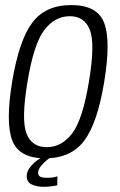

<svg xmlns="http://www.w3.org/2000/svg" viewBox="-20 -621 472 758"><path d="M158.5 4Q55 4 28.2 -67Q1.5 -138 28 -298.5Q55 -461 107 -531Q159 -601 261.5 -601Q365 -601 391.5 -530Q418 -459 391.5 -298.5Q365 -136 312.8 -66Q260.5 4 158.5 4ZM164.5 -40Q223 -40 264.5 -93.8Q306 -147.5 331 -298Q356 -447.5 335 -502.2Q314 -557 255.5 -557Q197 -557 155.2 -503Q113.5 -449 88.5 -298Q63.5 -148.5 84.5 -94.2Q105.5 -40 164.5 -40ZM151 116.5Q126.5 116.5 106 107.5Q85.5 98.5 85.5 74.5Q85.5 55.5 98.8 39Q112 22.5 127 11.8Q142 1 146 0H179.5Q177 1.5 165 11.2Q153 21 141.8 34.5Q130.5 48 130.5 60.5Q130.5 73 140 77Q149.5 81 164 81Q191.5 81 206.5 75L206 110.5Q201 112 184.8 114.2Q168.5 116.5 151 116.5Z"/></svg>

Font: Anybody Light
Style: Italic
Weight: 300
Italic angle: -10°
Designer: Tyler Finck
Foundry: Etcetera Type Company
Version: Version 1.010; ttfautohint (v1.8.3) -l 8 -r 50 -G 200 -x 14 